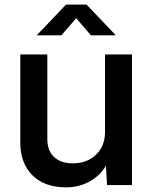

<svg xmlns="http://www.w3.org/2000/svg" viewBox="-20 -802 660 832"><path d="M139.2 -648.9 266.1 -782.2H355L481.9 -648.9H374L310.1 -723.1L246.1 -648.9ZM267.1 9.8Q172.9 9.8 120.4 -42.5Q67.9 -94.7 67.9 -185.1V-565.9H185.1V-199.2Q185.1 -148.9 214.6 -121.6Q244.1 -94.2 294.9 -94.2Q356.4 -94.2 395 -130.6Q433.6 -167 435.1 -226.1V-565.9H551.8V0H443.8L439 -83Q411.1 -38.6 366 -14.4Q320.8 9.8 267.1 9.8Z"/></svg>

Font: BDO Grotesk Medium
Style: Regular
Weight: 500
Designer: Deni Anggara
Foundry: Lokal Container
Version: Version 2.000